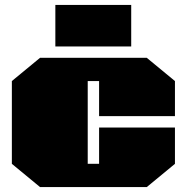

<svg xmlns="http://www.w3.org/2000/svg" viewBox="-20 -757 761 777"><path d="M204 -569V-737H511V-569ZM142 0 28 -94V-429L142 -523H574L688 -429V-287H381V-429H335V-94H381V-241H688V-94L574 0Z"/></svg>

Font: Tomorrow Black
Style: Regular
Weight: 900
Designer: Tony de Marco, Monica Rizzolli
Foundry: Just in Type
Version: Version 2.002